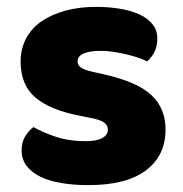

<svg xmlns="http://www.w3.org/2000/svg" viewBox="-20 -522 532 559"><path d="M462 -145Q462 -69 405 -26Q348 17 237 17Q195 17 159 11Q123 5 97.5 -7.5Q72 -20 57.5 -39Q43 -58 43 -84Q43 -108 53 -124.5Q63 -141 77 -152Q106 -136 143.5 -123.5Q181 -111 230 -111Q261 -111 277.5 -120Q294 -129 294 -144Q294 -158 282 -166Q270 -174 242 -179L212 -185Q125 -202 82.5 -238.5Q40 -275 40 -343Q40 -380 56 -410Q72 -440 101 -460Q130 -480 170.5 -491Q211 -502 260 -502Q297 -502 329.5 -496.5Q362 -491 386 -480Q410 -469 424 -451.5Q438 -434 438 -410Q438 -387 429.5 -370.5Q421 -354 408 -343Q400 -348 384 -353.5Q368 -359 349 -363.5Q330 -368 310.5 -371Q291 -374 275 -374Q242 -374 224 -366.5Q206 -359 206 -343Q206 -332 216 -325Q226 -318 254 -312L285 -305Q381 -283 421.5 -244.5Q462 -206 462 -145Z"/></svg>

Font: Baloo Da
Style: Regular
Weight: 400
Designer: Noopur Datye and Ek Type
Foundry: Ek Type
Version: Version 1.443;PS 1.000;hotconv 16.6.51;makeotf.lib2.5.65220;